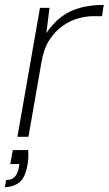

<svg xmlns="http://www.w3.org/2000/svg" viewBox="-44 -558 443 783"><path d="M27 0 119 -526H158L145 -423Q174 -466 208.5 -491Q243 -516 285.5 -527Q328 -538 379 -538L372 -492H335Q308 -492 275 -483Q242 -474 211.5 -452.5Q181 -431 157.5 -395Q134 -359 125 -304L72 0ZM-24 205 -19 176Q5 176 17 162.5Q29 149 33 124L35 111H-2L8 54H71Q72 68 71.5 83.5Q71 99 68 115Q59 167 34.5 186Q10 205 -24 205Z"/></svg>

Font: DM Sans 9pt ExtraLight
Style: Italic
Weight: 250
Italic angle: -10°
Version: Version 4.004;gftools[0.9.30]